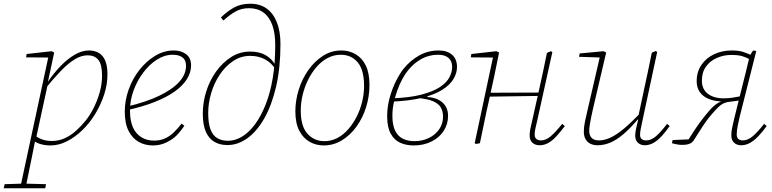

<svg xmlns="http://www.w3.org/2000/svg" viewBox="-79 -769 4148 1031"><path d="M-59 242 -54 220 43 217H56L168 220L164 242ZM29 242 183 -474 188 -460 61 -461 64 -479 198 -494 212 -487 178 -328H180L114 -24L111 -20Q101 33 91.5 78Q82 123 74 163Q66 203 58 242ZM192 12Q164 12 139.5 5Q115 -2 97 -17L103 -46Q125 -28 148 -20Q171 -12 199 -12Q237 -12 269.5 -27Q302 -42 329.5 -67Q357 -92 379 -119Q403 -148 423 -187.5Q443 -227 456 -272Q469 -317 469 -363Q469 -423 449 -447.5Q429 -472 392 -472Q357 -472 321.5 -450Q286 -428 247 -387.5Q208 -347 162 -290L158 -325H175Q209 -376 247 -415Q285 -454 323.5 -476Q362 -498 399 -498Q428 -498 450.5 -485.5Q473 -473 485.5 -444.5Q498 -416 498 -369Q498 -316 480.5 -262Q463 -208 433.5 -159Q404 -110 364.5 -71.5Q325 -33 281 -10.5Q237 12 192 12Z M741 12Q700 12 666 -7Q632 -26 611.5 -66Q591 -106 591 -169Q591 -230 612 -288.5Q633 -347 670 -394Q707 -441 754.5 -469.5Q802 -498 854 -498Q894 -498 920.5 -478Q947 -458 947 -418Q947 -379 924 -343Q901 -307 857.5 -276.5Q814 -246 750.5 -221Q687 -196 605 -178L604 -197Q706 -221 776.5 -255Q847 -289 883.5 -329.5Q920 -370 920 -416Q920 -446 901 -460.5Q882 -475 849 -475Q805 -475 764 -449Q723 -423 690 -379Q657 -335 638 -282.5Q619 -230 619 -176Q619 -94 654.5 -54Q690 -14 749 -14Q780 -14 805.5 -25Q831 -36 853 -57Q875 -78 896 -105L911 -94Q896 -71 878.5 -51.5Q861 -32 839.5 -18Q818 -4 794 4Q770 12 741 12Z M1142 10Q1103 10 1073.5 -6.5Q1044 -23 1027 -60Q1010 -97 1010 -159Q1010 -219 1028.5 -278Q1047 -337 1081.5 -385Q1116 -433 1162 -462.5Q1208 -492 1264 -492Q1314 -492 1347 -473Q1380 -454 1398 -422H1409L1403 -393Q1380 -431 1344.5 -450Q1309 -469 1265 -469Q1214 -469 1172.5 -441Q1131 -413 1101 -368Q1071 -323 1055 -269Q1039 -215 1039 -162Q1039 -105 1052 -72.5Q1065 -40 1089 -26.5Q1113 -13 1145 -13Q1184 -13 1221 -35.5Q1258 -58 1290 -101Q1322 -144 1347 -206.5Q1372 -269 1385.5 -349.5Q1399 -430 1399 -527Q1399 -591 1383 -635Q1367 -679 1335.5 -702Q1304 -725 1258 -725Q1218 -725 1186.5 -707.5Q1155 -690 1121 -659L1107 -675Q1142 -709 1178.5 -729Q1215 -749 1265 -749Q1317 -749 1353 -723Q1389 -697 1408 -648.5Q1427 -600 1427 -533Q1427 -404 1403.5 -303.5Q1380 -203 1340 -133Q1300 -63 1249 -26.5Q1198 10 1142 10Z M1659 12Q1619 12 1584.5 -7Q1550 -26 1528.5 -66.5Q1507 -107 1507 -171Q1507 -229 1525 -287Q1543 -345 1576.5 -392.5Q1610 -440 1655 -469Q1700 -498 1754 -498Q1796 -498 1830.5 -478Q1865 -458 1885 -417.5Q1905 -377 1905 -313Q1905 -252 1887 -194Q1869 -136 1835.5 -89.5Q1802 -43 1757 -15.5Q1712 12 1659 12ZM1663 -11Q1700 -11 1732.5 -28Q1765 -45 1791.5 -75.5Q1818 -106 1837 -144Q1856 -182 1866 -224Q1876 -266 1876 -307Q1876 -394 1841.5 -434.5Q1807 -475 1751 -475Q1713 -475 1679.5 -457Q1646 -439 1620 -408.5Q1594 -378 1575 -339.5Q1556 -301 1546 -258.5Q1536 -216 1536 -175Q1536 -91 1572 -51Q1608 -11 1663 -11Z M2142 12Q2103 12 2071 -2Q2039 -16 2019.5 -50.5Q2000 -85 2000 -144Q2000 -197 2014 -246.5Q2028 -296 2048.5 -336Q2069 -376 2089 -401Q2125 -445 2172.5 -471.5Q2220 -498 2277 -498Q2322 -498 2348.5 -475Q2375 -452 2375 -409Q2375 -377 2356.5 -345.5Q2338 -314 2297 -287.5Q2256 -261 2188 -244Q2120 -227 2021 -223L2022 -241Q2119 -244 2182.5 -260.5Q2246 -277 2282.5 -301Q2319 -325 2334 -353.5Q2349 -382 2349 -409Q2349 -441 2329.5 -458Q2310 -475 2273 -475Q2226 -475 2185 -453Q2144 -431 2112 -391Q2097 -373 2082 -345.5Q2067 -318 2055 -285Q2043 -252 2035.5 -217Q2028 -182 2028 -148Q2028 -96 2043.5 -66Q2059 -36 2085.5 -23.5Q2112 -11 2146 -11Q2189 -11 2224 -28Q2259 -45 2279.5 -75Q2300 -105 2300 -143Q2300 -171 2288 -192Q2276 -213 2245 -226Q2214 -239 2158 -243L2216 -258V-248Q2252 -246 2277 -232.5Q2302 -219 2314.5 -197.5Q2327 -176 2327 -147Q2327 -102 2303.5 -66Q2280 -30 2238 -9Q2196 12 2142 12Z M2477 4 2470 0 2571 -474 2576 -460 2449 -461 2452 -479 2586 -494 2601 -487 2575 -360 2545 -222Q2532 -166 2521 -111Q2510 -56 2498 0ZM2539 -250 2541 -271 2822 -272 2821 -254ZM2818 11Q2795 11 2780 -2.5Q2765 -16 2765 -42Q2765 -58 2768.5 -75.5Q2772 -93 2778 -118L2816 -288Q2827 -337 2837.5 -386.5Q2848 -436 2858 -485L2879 -494L2887 -489L2805 -118Q2800 -97 2796 -79Q2792 -61 2792 -47Q2792 -30 2801.5 -22.5Q2811 -15 2826 -15Q2852 -15 2878 -37Q2904 -59 2940 -104L2954 -92Q2931 -62 2910 -38.5Q2889 -15 2866.5 -2Q2844 11 2818 11Z M3130 11Q3108 11 3091.5 3Q3075 -5 3065.5 -21.5Q3056 -38 3056 -62Q3056 -86 3062 -115.5Q3068 -145 3076 -178L3145 -476L3152 -460L3030 -464L3034 -482L3162 -494L3176 -487L3106 -188Q3101 -166 3096 -142.5Q3091 -119 3088 -99Q3085 -79 3085 -66Q3085 -42 3098 -28.5Q3111 -15 3138 -15Q3166 -15 3198 -29.5Q3230 -44 3270.5 -77.5Q3311 -111 3364 -167L3366 -136H3353Q3306 -80 3268 -48Q3230 -16 3196.5 -2.5Q3163 11 3130 11ZM3383 11Q3361 11 3346.5 -2.5Q3332 -16 3332 -40Q3332 -58 3336.5 -77.5Q3341 -97 3348 -127H3345L3377 -277Q3389 -329 3399.5 -381.5Q3410 -434 3421 -486L3442 -495L3450 -490L3368 -108Q3365 -93 3361.5 -76Q3358 -59 3358 -45Q3358 -30 3366.5 -22.5Q3375 -15 3391 -15Q3417 -15 3443 -37Q3469 -59 3503 -104L3517 -92Q3496 -62 3474.5 -38.5Q3453 -15 3430.5 -2Q3408 11 3383 11Z M3529 0 3533 -17 3629 -21 3608 -4Q3630 -39 3648 -66.5Q3666 -94 3685.5 -120Q3705 -146 3729 -174Q3743 -190 3754.5 -200Q3766 -210 3776.5 -216Q3787 -222 3798 -226L3802 -224Q3757 -225 3726 -238Q3695 -251 3678.5 -275Q3662 -299 3662 -333Q3662 -383 3687.5 -420.5Q3713 -458 3756 -478Q3799 -498 3850 -498Q3888 -498 3910.5 -490.5Q3933 -483 3950 -475L3965 -498L3982 -495L3893 -142Q3887 -116 3883.5 -99Q3880 -82 3878.5 -70Q3877 -58 3877 -48Q3877 -30 3886 -22.5Q3895 -15 3910 -15Q3936 -15 3962.5 -37Q3989 -59 4024 -104L4038 -92Q4016 -62 3994 -38.5Q3972 -15 3949 -2Q3926 11 3901 11Q3878 11 3863 -2.5Q3848 -16 3848 -43Q3848 -55 3849.5 -66.5Q3851 -78 3855 -95Q3859 -112 3866 -142L3905 -299Q3916 -341 3926 -382Q3936 -423 3946 -465L3948 -449Q3929 -461 3906.5 -467.5Q3884 -474 3848 -474Q3807 -474 3770.5 -458Q3734 -442 3712 -411.5Q3690 -381 3690 -336Q3690 -290 3722 -265.5Q3754 -241 3806 -241Q3832 -241 3855 -244.5Q3878 -248 3902 -253L3903 -231L3843 -223Q3823 -221 3810 -215.5Q3797 -210 3786 -200.5Q3775 -191 3761 -176Q3721 -132 3696.5 -94Q3672 -56 3651 -23Q3644 -10 3635.5 -3.5Q3627 3 3614.5 6Q3602 9 3584 9Q3569 9 3554 6Q3539 3 3529 0Z"/></svg>

Font: Source Serif 4 ExtraLight
Style: Italic
Weight: 250
Italic angle: -12°
Designer: Frank Grießhammer
Foundry: Adobe Systems Incorporated
Version: Version 4.004;hotconv 1.0.116;makeotfexe 2.5.65601